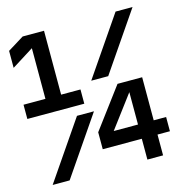

<svg xmlns="http://www.w3.org/2000/svg" viewBox="-115 -908 980 1016"><g transform="rotate(-15 375.0 -400.0)"><path d="M701 -800 482 -480H389L608 -800ZM361 -320 142 0H49L268 -320ZM10 -372V-450H130V-777L172 -754L10 -652V-745L99 -800H216V-450H322V-372ZM654 -428V-192H722V-114H654V0H568V-114H354V-207L519 -428ZM414 -164V-192H568V-424H609Z"/></g></svg>

Font: Martian Mono SemiExpanded
Style: Regular
Weight: 400
Width: 6
Monospace: yes
Designer: Roman Shamin
Foundry: Evil Martians
Version: Version 1.000